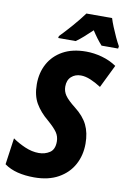

<svg xmlns="http://www.w3.org/2000/svg" viewBox="-109 -991 705 1060"><g transform="rotate(10 243.5 -460.5)"><path d="M159 10Q108 10 66 -0.5Q24 -11 -8 -34L13 -183Q44 -161 83.5 -144Q123 -127 161 -127Q196 -127 222.5 -144.5Q249 -162 249 -206Q249 -235 233.5 -257.5Q218 -280 181 -312Q135 -350 110 -393Q85 -436 85 -500Q85 -564 112.5 -614.5Q140 -665 193 -694.5Q246 -724 323 -724Q367 -724 412 -711.5Q457 -699 494 -674L431 -545Q400 -565 371 -577Q342 -589 317 -589Q285 -589 263.5 -569.5Q242 -550 242 -514Q242 -487 257.5 -464.5Q273 -442 315 -409Q364 -371 385.5 -327Q407 -283 407 -222Q407 -157 378.5 -104.5Q350 -52 294.5 -21Q239 10 159 10ZM159 -782Q191 -815 225.5 -854.5Q260 -894 287 -931H431Q437 -911 448 -884Q459 -857 471.5 -830Q484 -803 495 -784L493 -771H400Q372 -802 343 -847Q319 -824 297 -804.5Q275 -785 255 -771H157Z"/></g></svg>

Font: Noto Sans Condensed ExtraBold
Style: Italic
Weight: 800
Width: 3
Italic angle: -12°
Designer: Monotype Design Team
Foundry: Monotype Imaging Inc.
Version: Version 2.013; ttfautohint (v1.8.4.7-5d5b)